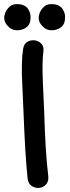

<svg xmlns="http://www.w3.org/2000/svg" viewBox="-24 -910 339 930"><path d="M110 -43Q114 -19 130.5 -8.5Q147 2 166 0Q185 -2 198.5 -16Q212 -30 210 -55Q202 -121 197.5 -196Q193 -271 190 -370Q187 -446 184 -504Q179 -607 186 -659Q190 -683 177 -697.5Q164 -712 144.5 -714.5Q125 -717 108.5 -707.5Q92 -698 88 -673Q78 -612 84 -500Q86 -454 90 -364Q94 -261 98.5 -185.5Q103 -110 110 -43ZM290 -811Q293 -834 288 -848Q281 -867 272 -875Q263 -883 253 -886Q242 -890 228 -890Q206 -891 192 -880Q170 -862 164.5 -834.5Q159 -807 181 -784Q197 -765 221.5 -763.5Q246 -762 266.5 -774.5Q287 -787 290 -811ZM123 -811Q126 -834 121 -848Q114 -867 105 -875Q96 -883 86 -886Q75 -890 61 -890Q39 -891 25 -880Q3 -862 -2.5 -834.5Q-8 -807 14 -784Q30 -765 54.5 -763.5Q79 -762 99.5 -774.5Q120 -787 123 -811Z"/></svg>

Font: Balsamiq Sans
Style: Regular
Weight: 400
Designer: Michael Angeles
Foundry: Balsamiq SRL
Version: Version 1.020; ttfautohint (v1.8.4.7-5d5b);gftools[0.9.26]